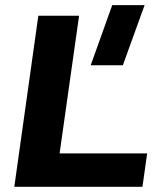

<svg xmlns="http://www.w3.org/2000/svg" viewBox="-20 -721 628 741"><path d="M285.2 -660.2 210 -128.9H547.9L529.8 0H35.2L127.9 -660.2ZM330.1 -469.2 413.1 -701.2H538.1L454.1 -469.2Z"/></svg>

Font: Human Sans Bold
Style: Italic
Weight: 700
Italic angle: -8°
Designer: Tim Radville
Foundry: Continuum
Version: Version 1.000;FEAKit 1.0